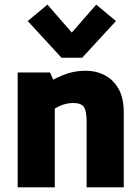

<svg xmlns="http://www.w3.org/2000/svg" viewBox="-20 -808 602 828"><path d="M56.2 0V-495.6H195.8L209.5 -464.4Q250 -485.4 281.5 -494.1Q313 -502.9 352.1 -502.9Q394.5 -502.9 431.4 -483.9Q468.3 -464.8 491 -425.3Q513.7 -385.7 513.7 -323.7V0H353.5V-284.7Q353.5 -329.6 341.8 -346.7Q330.1 -363.8 295.4 -363.8Q264.6 -363.8 236.3 -350.3Q208 -336.9 190.9 -321.3L216.3 -422.4V0ZM245.1 -559.1 99.6 -717.3 184.6 -788.1 289.6 -667.5 395 -788.1 480 -717.3 334.5 -559.1Z"/></svg>

Font: Anaheim ExtraBold
Style: Regular
Weight: 800
Version: Version 2.001